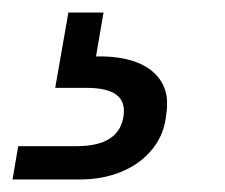

<svg xmlns="http://www.w3.org/2000/svg" viewBox="-111 -27 359 306"><path d="M-91 259 -82 206H10Q46 206 64.5 193.5Q83 181 86 157Q89 135 74.5 124Q60 113 26 113H-23L-2 -7H54L42 63Q79 62 106 72Q133 82 146 103Q159 124 154 155Q151 187 132 210.5Q113 234 83 246.5Q53 259 17 259Z"/></svg>

Font: DM Sans 11pt
Style: Italic
Weight: 400
Italic angle: -10°
Version: Version 4.004;gftools[0.9.30]